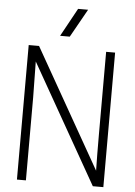

<svg xmlns="http://www.w3.org/2000/svg" viewBox="-65 -1061 782 1109"><g transform="rotate(5 326.5 -506.5)"><path d="M577 0H516L125 -689L128 -481V0H76V-780H136L527 -91Q526 -134 525.5 -186Q525 -238 525 -299V-780H577ZM308 -849H252L342 -1013H400Z"/></g></svg>

Font: Tanohe Sans Light
Style: Regular
Weight: 300
Designer: Village Type and Design LLC & Cristiano Sobral
Foundry: Cooper Hewitt Smithsonian Design Museum
Version: Version 1.00;September 29, 2021;FontCreator 13.0.0.2655 64-b